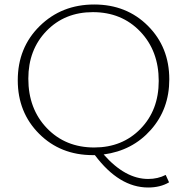

<svg xmlns="http://www.w3.org/2000/svg" viewBox="-20 -684 832 854"><path d="M639 112Q682 112 717 94L732 127Q693 150 639 150Q510 150 402 6H393Q249 6 154 -89Q59 -184 59 -327Q59 -472 156.5 -568Q254 -664 399 -664Q543 -664 638 -569Q733 -474 733 -331Q733 -199 651 -106.5Q569 -14 441 3Q537 112 639 112ZM106 -334Q106 -200 188.5 -114Q271 -28 399 -28Q524 -28 605 -111Q686 -194 686 -324Q686 -458 603.5 -544Q521 -630 393 -630Q268 -630 187 -546.5Q106 -463 106 -334Z"/></svg>

Font: EauTest Light
Style: Regular
Weight: 300
Designer: Christian Thalmann (Catharsis Fonts)
Version: Version 0.001;PS 000.001;hotconv 1.0.88;makeotf.lib2.5.64775